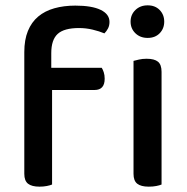

<svg xmlns="http://www.w3.org/2000/svg" viewBox="-20 -693 699 719"><path d="M172 -439H361Q365 -433 368.5 -422.5Q372 -412 372 -398Q372 -356 334 -356H175V-2Q168 1 155.5 3.5Q143 6 128 6Q99 6 85 -5Q71 -16 71 -42V-498Q71 -544 84.5 -577Q98 -610 123 -631Q148 -652 183.5 -662Q219 -672 262 -672Q324 -672 357 -656Q390 -640 390 -611Q390 -597 384.5 -586.5Q379 -576 371 -568Q352 -576 327 -582Q302 -588 276 -588Q220 -588 196 -566Q172 -544 172 -494ZM585 -2Q578 1 565.5 3.5Q553 6 537 6Q508 6 494 -5Q480 -16 480 -42V-465Q488 -467 500.5 -470Q513 -473 529 -473Q558 -473 571.5 -462Q585 -451 585 -424ZM533 -673Q561 -673 578 -655.5Q595 -638 595 -612Q595 -586 578 -568.5Q561 -551 533 -551Q505 -551 487 -568.5Q469 -586 469 -612Q469 -638 487 -655.5Q505 -673 533 -673Z"/></svg>

Font: Baloo 2 Latin Medium
Style: Regular
Weight: 500
Designer: Sarang Kulkarni and Ek Type
Foundry: Ek Type
Version: Version 1.001